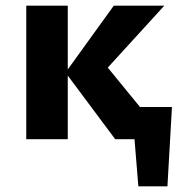

<svg xmlns="http://www.w3.org/2000/svg" viewBox="-20 -493 635 680"><path d="M470 167 447 -114H589L573 167ZM438 -114H522V0H438ZM388 0 212 -236 383 -473H562L311 -198L327 -296L569 0ZM73 0V-473H220V0Z"/></svg>

Font: Ysabeau SC ExtraBold
Style: Regular
Weight: 800
Designer: Christian Thalmann (Catharsis Fonts)
Version: Version 2.001;gftools[0.9.30]; featfreeze: smcp